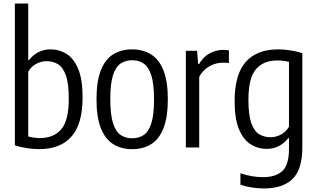

<svg xmlns="http://www.w3.org/2000/svg" viewBox="-20 -828 1781 1078"><path d="M199.9 9.3Q165.9 9.3 128.8 3.4Q91.7 -2.4 63.5 -12.6V-808H138.5V-490.3H143Q160.5 -515.1 191.8 -533Q223 -550.8 265.4 -550.8Q312.7 -550.8 353.3 -525.7Q393.9 -500.5 418.8 -441.5Q443.7 -382.6 443.7 -280.8Q443.7 -131.6 381.2 -61.1Q318.8 9.4 199.9 9.3ZM204 -52.8Q282 -52.8 324.1 -102.4Q366.2 -151.9 366.2 -273.4Q366.2 -359.7 349.8 -405.2Q333.3 -450.7 305.2 -467.7Q277 -484.6 241.7 -484.6Q211.8 -484.6 183.3 -469.6Q154.7 -454.5 138.5 -425.2V-61.8Q151.1 -58.1 169.4 -55.5Q187.6 -52.8 204 -52.8Z M722 9.5Q660.9 9.5 615.8 -18.6Q570.8 -46.7 546.3 -108.2Q521.8 -169.8 521.8 -270.3Q521.8 -371.4 546.1 -433.1Q570.4 -494.8 615.3 -522.8Q660.1 -550.8 722 -550.8Q783.2 -550.8 828.3 -522.5Q873.3 -494.3 897.8 -432.6Q922.3 -371 922.3 -270.8Q922.3 -170.1 898 -108.4Q873.7 -46.7 828.8 -18.6Q784 9.5 722 9.5ZM722 -51.6Q759.8 -51.6 787.4 -70.3Q814.9 -89 829.8 -136.3Q844.8 -183.5 844.8 -268.8Q844.8 -356 829.8 -404Q814.7 -451.9 787.2 -470.8Q759.6 -489.8 722 -489.8Q684.5 -489.8 656.9 -471.1Q629.3 -452.4 614.3 -405.1Q599.3 -357.8 599.3 -272.3Q599.3 -185.3 614.3 -137.3Q629.2 -89.4 656.7 -70.5Q684.3 -51.6 722 -51.6Z M1023.5 0V-542.6H1086.5L1092.6 -468.5H1097.6Q1121.5 -509.5 1157.7 -528.7Q1193.8 -547.9 1234.7 -547.9Q1244.1 -547.9 1252 -547.2Q1259.9 -546.5 1265.3 -545.3V-474Q1256.5 -475.5 1248.4 -475.8Q1240.4 -476 1230.6 -476Q1204.9 -476 1179.6 -466.9Q1154.3 -457.8 1133.1 -439.8Q1111.9 -421.9 1098.5 -396.2V0Z M1461.4 230Q1430.1 230 1394.4 224.7Q1358.7 219.4 1329.9 209.3V144.9Q1363.5 156.1 1395.1 161.4Q1426.6 166.6 1456.8 166.6Q1528.9 166.6 1565.7 131.8Q1602.5 96.9 1602.5 8.6V-52.6H1598Q1580.6 -27.8 1549.5 -9.9Q1518.3 8 1475.6 8Q1429.1 8 1388.5 -16.9Q1347.8 -41.8 1322.6 -100.4Q1297.3 -159 1297.3 -260.5Q1297.3 -410 1359.8 -480.4Q1422.3 -550.8 1541.3 -550.8Q1563.9 -550.8 1588.5 -548Q1613.1 -545.2 1636.3 -540.4Q1659.5 -535.5 1677.5 -529V-1.9Q1677.5 123.4 1622.7 176.7Q1567.8 230 1461.4 230ZM1499.2 -57.5Q1529.3 -57.5 1557.8 -72.7Q1586.4 -88 1602.5 -116.9V-480.8Q1589.8 -484 1571.6 -486.4Q1553.4 -488.7 1536.7 -488.7Q1459.3 -488.7 1417.1 -439.4Q1374.8 -390.1 1374.8 -267.9Q1374.8 -182.1 1391 -136.7Q1407.2 -91.3 1435.4 -74.4Q1463.6 -57.5 1499.2 -57.5Z"/></svg>

Font: Encode Sans Condensed Thin
Style: Regular
Weight: 100
Width: 3
Designer: Multiple Designers
Foundry: Impallari Type
Version: Version 3.002